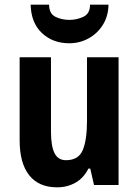

<svg xmlns="http://www.w3.org/2000/svg" viewBox="-20 -791 593 821"><path d="M487 -546V0H382L366 -70H358Q338 -30 303 -10Q268 10 224 10Q146 10 105 -41.5Q64 -93 64 -191V-546H198V-228Q198 -167 213 -136.5Q228 -106 262 -106Q316 -106 334 -149.5Q352 -193 352 -274V-546ZM444 -771Q443 -722 420 -685Q397 -648 359 -627Q321 -606 276 -606Q206 -606 159.5 -649.5Q113 -693 111 -771H190Q190 -733 216.5 -719.5Q243 -706 277 -706Q309 -706 337 -719.5Q365 -733 365 -771Z"/></svg>

Font: Noto Sans Sinhala UI Condensed
Style: Bold
Weight: 700
Width: 3
Designer: Jelle Bosma - Monotype Design Team
Foundry: Monotype Imaging Inc.
Version: Version 2.006; ttfautohint (v1.8.4.7-5d5b)